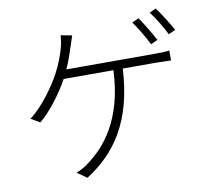

<svg xmlns="http://www.w3.org/2000/svg" viewBox="-91 -919 1181 1071"><g transform="rotate(-10 500.0 -384.0)"><path d="M754 -779 716 -762C743 -724 779 -664 798 -624L837 -642C815 -684 779 -743 754 -779ZM858 -816 821 -799C850 -762 883 -706 905 -662L944 -680C924 -718 885 -779 858 -816ZM373 -749 310 -761C308 -738 305 -715 299 -694C289 -656 271 -605 243 -553C211 -493 135 -383 63 -332L114 -302C171 -347 243 -442 284 -518H566C554 -236 431 -101 337 -32C316 -15 288 1 264 9L319 48C485 -58 603 -219 619 -518H804C827 -518 864 -517 892 -516V-572C865 -568 829 -568 804 -568H308C328 -611 341 -651 352 -685C359 -706 366 -728 373 -749Z"/></g></svg>

Font: Noto Sans CJK SC Light
Style: Regular
Weight: 300
Designer: Ryoko NISHIZUKA 西塚涼子 (kana, bopomofo & ideographs); Paul D. Hunt (Latin, Greek & Cyrillic); Sandoll Communications 산돌커뮤니
Foundry: Adobe
Version: Version 2.004;hotconv 1.0.118;makeotfexe 2.5.65603